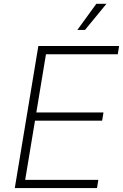

<svg xmlns="http://www.w3.org/2000/svg" viewBox="-20 -963 630 983"><path d="M55.7 0 176.3 -727.5H589.8L583 -685.1H215.3L166 -387.2H509.8L502.9 -345.2H159.2L108.9 -42H483.4L476.6 0ZM376 -809.6 473.1 -943.4H524.9L415 -809.6Z"/></svg>

Font: Inter 17pt ExtraLight
Style: Italic
Weight: 250
Italic angle: -9.3988°
Version: Version 4.001;git-66647c0bb